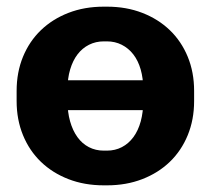

<svg xmlns="http://www.w3.org/2000/svg" viewBox="-20 -551 639 582"><path d="M294.4 10.8H304.4Q362.8 10.8 411.3 -8Q459.8 -26.8 494.8 -60.5Q529.8 -94.2 549.1 -141.3Q568.4 -188.4 568.4 -244.6V-275.4Q568.4 -332 549.1 -378.9Q529.8 -425.8 494.8 -459.5Q459.8 -493.2 411.3 -512Q362.8 -530.8 304.4 -530.8H294.4Q236 -530.8 187.5 -512Q139 -493.2 104 -459.5Q69 -425.8 49.7 -378.9Q30.4 -332 30.4 -275.4V-244.6Q30.4 -188.4 49.7 -141.3Q69 -94.2 104 -60.5Q139 -26.8 187.5 -8Q236 10.8 294.4 10.8ZM294.8 -94.4Q269.8 -94.4 249.4 -105Q229 -115.6 214.7 -135.4Q200.4 -155.2 192.5 -183.1Q184.6 -211 184.6 -245.2V-280.2Q184.6 -313.6 192.7 -340.6Q200.8 -367.6 215.1 -386.3Q229.4 -405 249.8 -415.3Q270.2 -425.6 294.8 -425.6H304Q328.6 -425.6 349 -415.3Q369.4 -405 384 -386.3Q398.6 -367.6 406.4 -340.6Q414.2 -313.6 414.2 -280.2V-245.2Q414.2 -211 406.6 -183.1Q399 -155.2 384.4 -135.4Q369.8 -115.6 349.4 -105Q329 -94.4 304 -94.4ZM110.6 -307.6 117.2 -217.2H470.8L471.2 -307.6Z"/></svg>

Font: Fixel Variable
Style: Regular
Weight: 100
Width: 3
Designer: AlfaBravo + MacPaw
Foundry: Kyrylo Tkachov, Marchela Mozhyna, Serhii Makarenko, Maria Weinstein, Zakhar Kryvoshyya
Version: Version 1.211